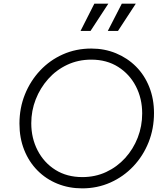

<svg xmlns="http://www.w3.org/2000/svg" viewBox="-20 -1024 924 1056"><path d="M432 12Q359 12 296 -13.5Q233 -39 186 -86.5Q139 -134 113 -199.5Q87 -265 87 -344Q87 -430 117 -504.5Q147 -579 200.5 -636Q254 -693 326 -725Q398 -757 482 -757Q555 -757 618 -731Q681 -705 728 -658Q775 -611 801 -545.5Q827 -480 827 -402Q827 -316 797 -241Q767 -166 713 -109Q659 -52 587 -20Q515 12 432 12ZM433 -50Q504 -50 564 -78Q624 -106 668.5 -155Q713 -204 737.5 -267Q762 -330 762 -400Q762 -482 727.5 -549Q693 -616 630 -656Q567 -696 482 -696Q410 -696 349.5 -667.5Q289 -639 245 -589.5Q201 -540 176.5 -477.5Q152 -415 152 -346Q152 -264 187 -196.5Q222 -129 285 -89.5Q348 -50 433 -50ZM423 -854 499 -1004H576L478 -854ZM573 -854 650 -1004H727L629 -854Z"/></svg>

Font: Plus Jakarta Sans Light
Style: Italic
Weight: 300
Italic angle: -8°
Designer: Gumpita Rahayu
Foundry: Tokotype
Version: Version 2.071; ttfautohint (v1.8.4.7-5d5b);gftools[0.9.29]